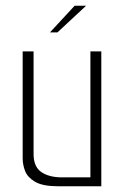

<svg xmlns="http://www.w3.org/2000/svg" viewBox="-20 -649 436 669"><path d="M182 0Q129 0 102.5 -15.5Q76 -31 67.5 -53Q59 -75 59 -97V-470H97V-112Q97 -68 124 -49.5Q151 -31 196 -31H295V-470H333V0ZM154 -536 240 -629H280L180 -536Z"/></svg>

Font: Smooch Sans Thin Light
Style: Regular
Weight: 300
Version: Version 1.010